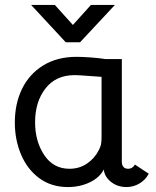

<svg xmlns="http://www.w3.org/2000/svg" viewBox="-20 -747 633 777"><path d="M40 -251Q40 -327 69 -387Q98 -447 154.5 -482Q211 -517 290 -517Q313 -517 347.5 -514.5Q382 -512 406 -508H473V-93Q473 -79 479.5 -71.5Q486 -64 499 -64Q516 -64 526 -81L582 -44Q569 -19 544.5 -4.5Q520 10 492 10Q455 10 428.5 -11.5Q402 -33 400 -62V-61Q383 -28 343 -9Q303 10 255 10Q188 10 139.5 -25.5Q91 -61 65.5 -121Q40 -181 40 -251ZM379 -138Q388 -155 389.5 -167Q391 -179 391 -194V-436L349 -439Q299 -443 282 -443Q206 -443 164 -389Q122 -335 122 -252Q122 -175 159 -119.5Q196 -64 261 -64Q301 -64 332 -85Q363 -106 379 -138ZM106 -727H202L275 -646L348 -727H445L304 -576H246Z"/></svg>

Font: Bellota
Style: Bold
Weight: 700
Designer: Kemie Guaida
Foundry: Kemie Guaida
Version: Version 4.001